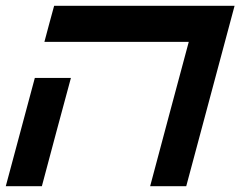

<svg xmlns="http://www.w3.org/2000/svg" viewBox="-20 -645 832 665"><path d="M500 0H625Q652.8 -104 708.7 -312.3Q764.6 -520.5 792.5 -625H167.5Q161.6 -604 150.4 -562.3Q139.2 -520.5 133.8 -500H633.8Q611.3 -417 566.7 -250Q522 -83 500 0ZM0 0H125Q141.6 -62.5 175 -187.5Q208.5 -312.5 225.6 -375H100.6Q84 -312.5 50.3 -187.5Q16.6 -62.5 0 0Z"/></svg>

Font: Faithful 32x
Style: Oblique
Weight: 400
Foundry: Faithful Resource Pack
Version: Version 1.0; January 27, 2023